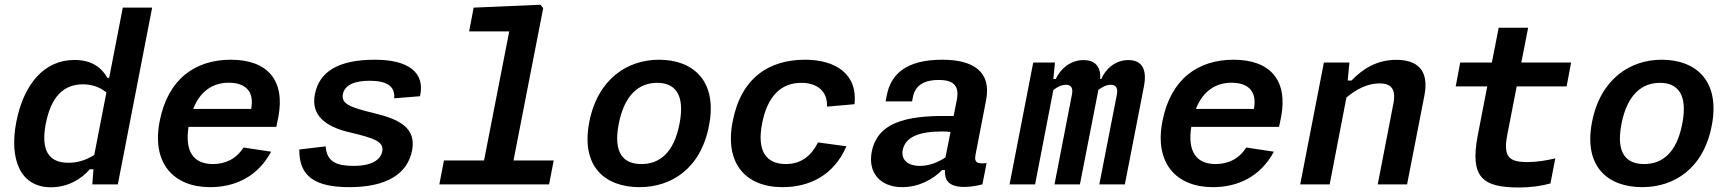

<svg xmlns="http://www.w3.org/2000/svg" viewBox="-20 -798 7480 831"><path d="M50.5 -270C19.5 -109.5 67 12.5 200.5 12.5C274 12.5 332.5 -23 368.5 -65.5H384.5L379.5 0H490L638.5 -765H511.5L452.5 -461H445C420.5 -503.5 379.5 -538.5 302.5 -538.5C170 -538.5 82.5 -433 50.5 -270ZM178 -262C201 -379 254.5 -433 339 -433C374.5 -433 410 -423 440.5 -398L388 -127.5C351 -103.5 313.5 -93.5 276.5 -93.5C191.5 -93.5 156 -146 178 -262Z M671 -273C635.5 -90 732.5 12 889.5 12C996 12 1094.5 -32 1153.5 -141.5L1034 -159.5C1002.5 -110 955.5 -88 901.5 -88C816.5 -88 779.5 -143.5 796 -249H1176L1184.5 -290.5C1215.5 -452 1136.5 -539.5 979 -539.5C825 -539.5 706.5 -456 671 -273ZM816 -326.5C847 -405.5 903 -440 970.5 -440C1040.5 -440 1082 -404 1067 -326.5Z M1602 -539.5C1443.5 -539.5 1361.5 -487 1343 -390.5C1325 -299.5 1387 -249.5 1496 -224.5C1600 -200 1642.5 -185 1634.5 -142.5C1627.5 -108 1591.5 -80 1511.5 -80C1442 -80 1394 -94.5 1389.5 -164.5L1275.5 -151C1273.5 -33 1346 12 1492 12C1653 12 1743.5 -45 1763.5 -146.5C1782 -243.5 1711 -281.5 1597.5 -308.5C1497 -333 1456 -348 1464 -390C1471.5 -430 1514 -448.5 1580 -448.5C1655.5 -448.5 1691 -423.5 1686 -372.5L1798 -381.5C1821 -486 1746 -539.5 1602 -539.5Z M1881.5 0H2356.5L2376.5 -103.5H2202.5L2331 -762.5L2319 -777.5L2030 -765L2010.5 -662H2184L2075 -103.5H1901.5Z M3048.5 -253.5C3086.5 -447 2981 -539.5 2832 -539.5C2696.5 -539.5 2567 -457 2530.5 -270C2493 -76.5 2599 12 2748 12C2884 12 3012.5 -66.5 3048.5 -253.5ZM2921 -262C2896 -133.5 2832.5 -88 2756 -88C2679.5 -88 2633 -133.5 2658 -262C2683 -390.5 2748 -439.5 2824.5 -439.5C2900.5 -439.5 2946 -390.5 2921 -262Z M3643.5 -165 3520.5 -181.5C3491.5 -123.5 3447.5 -88 3381 -88C3296 -88 3255 -144.5 3278.5 -263.5C3300.5 -378 3357.5 -439.5 3448 -439.5C3517 -439.5 3562 -403.5 3559.5 -336.5L3678.5 -347C3692.5 -477.5 3597 -539.5 3464 -539.5C3310 -539.5 3187.5 -462.5 3151 -272C3115.5 -91 3207 12 3367 12C3482.5 12 3588.5 -38 3643.5 -165Z M4058.5 -539.5C3900 -539.5 3835.5 -475.5 3818 -385L3813 -359H3927.5L3931.5 -379.5C3942 -432 3985.5 -452 4042 -452C4098.5 -452 4134 -433.5 4121.5 -367.5L4107.5 -296C3941.5 -298.5 3781 -286.5 3753 -141C3735.5 -50 3790.5 12 3885 12C3957.5 12 4019 -22.5 4057.5 -62H4070C4067.5 -20 4084 11 4153 11C4176.5 11 4202.5 7.5 4232 0L4250 -92C4205.5 -87.5 4196 -96.5 4202.5 -130L4248 -365C4272 -488.5 4191.5 -539.5 4058.5 -539.5ZM3887 -148.5C3898.5 -204.5 3956 -229 4058 -229C4070.5 -229 4082.5 -228.5 4094 -227L4072 -116.5C4038 -94.5 4000.5 -80 3961 -80C3909 -80 3879.5 -106.5 3887 -148.5Z M4654 0 4734 -409C4750.5 -421.5 4768.5 -431 4787.5 -431C4806.5 -431 4820 -421.5 4814 -389L4738 0H4848.5L4931 -423.5C4947 -506.5 4916 -538 4863.5 -538C4805.5 -538 4764 -497.5 4746.5 -456H4741.5C4745.5 -513 4716.5 -538 4669.5 -538C4611.5 -538 4567.5 -497.5 4549.5 -456H4539L4546 -527.5H4452L4349.5 0H4460L4539 -408.5C4556 -421.5 4574.5 -431 4593.5 -431C4612 -431 4626 -421.5 4619.5 -389L4544 0Z M5011 -273C4975.5 -90 5072.5 12 5229.5 12C5336 12 5434.5 -32 5493.5 -141.5L5374 -159.5C5342.5 -110 5295.5 -88 5241.5 -88C5156.5 -88 5119.5 -143.5 5136 -249H5516L5524.5 -290.5C5555.5 -452 5476.5 -539.5 5319 -539.5C5165 -539.5 5046.5 -456 5011 -273ZM5156 -326.5C5187 -405.5 5243 -440 5310.5 -440C5380.5 -440 5422 -404 5407 -326.5Z M6070 0 6145 -384.5C6166 -493.5 6115.5 -539 6023.5 -539C5940.5 -539 5879.5 -501.5 5829.5 -449.5H5813L5820.5 -527.5H5710L5607.5 0H5735L5807.5 -376C5852 -413 5899.5 -437 5950.5 -437C5994.5 -437 6024 -419 6011 -351L5943 0Z M6555 13.5C6604 13.5 6650.5 7 6690.5 -4L6711.5 -112.5C6670.5 -103 6630 -96.5 6591.5 -96.5C6510.5 -96.5 6485 -119 6504 -216L6544.5 -424H6760.5L6780 -527.5H6564.5L6594 -678H6466.5L6437 -527.5H6300L6280.5 -424H6417L6376.5 -215C6340.5 -30.5 6395.5 13.5 6555 13.5Z M7388.5 -253.5C7426.5 -447 7321 -539.5 7172 -539.5C7036.5 -539.5 6907 -457 6870.5 -270C6833 -76.5 6939 12 7088 12C7224 12 7352.5 -66.5 7388.5 -253.5ZM7261 -262C7236 -133.5 7172.5 -88 7096 -88C7019.5 -88 6973 -133.5 6998 -262C7023 -390.5 7088 -439.5 7164.5 -439.5C7240.5 -439.5 7286 -390.5 7261 -262Z"/></svg>

Font: Monaspace Neon SemiBold
Style: Italic
Weight: 600
Italic angle: -11°
Designer: Riley Cran & the Lettermatic Team
Foundry: Lettermatic
Version: Version 1.200 (Monaspace Neon)